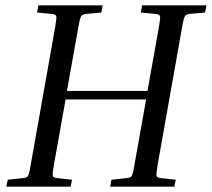

<svg xmlns="http://www.w3.org/2000/svg" viewBox="-20 -700 794 720"><path d="M250 -26 245 0H4L9 -26L65 -32Q76 -33 80.5 -35.5Q85 -38 88 -47.5Q91 -57 95 -81L187 -599Q193 -634 191 -640Q189 -646 173 -648L119 -653L124 -680H365L360 -653L304 -648Q294 -647 289 -644Q284 -641 281 -631.5Q278 -622 274 -599L231 -359H533L576 -599Q582 -634 580 -640Q578 -646 562 -648L508 -653L513 -680H754L749 -653L693 -648Q683 -647 678 -644Q673 -641 670 -631.5Q667 -622 663 -599L571 -81Q565 -46 567 -40Q569 -34 585 -32L639 -26L634 0H393L398 -26L454 -32Q465 -33 469.5 -35.5Q474 -38 477 -47.5Q480 -57 484 -81L528 -327H226L182 -81Q176 -46 178 -40Q180 -34 196 -32Z"/></svg>

Font: Inria Serif
Style: Italic
Weight: 400
Italic angle: -10°
Designer: Black Foundry Team
Foundry: Black Foundry
Version: Version 1.000; ttfautohint (v1.8.3)